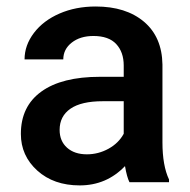

<svg xmlns="http://www.w3.org/2000/svg" viewBox="-20 -558 581 588"><path d="M376.5 0Q368.7 -15.1 362.8 -49.3Q306.2 9.8 224.1 9.8Q144.5 9.8 94.2 -35.6Q43.9 -81.1 43.9 -147.9Q43.9 -232.4 106.7 -277.6Q169.4 -322.8 286.1 -322.8H358.9V-357.4Q358.9 -398.4 335.9 -423.1Q313 -447.8 266.1 -447.8Q225.6 -447.8 199.7 -427.5Q173.8 -407.2 173.8 -376H55.2Q55.2 -419.4 84 -457.3Q112.8 -495.1 162.4 -516.6Q211.9 -538.1 272.9 -538.1Q365.7 -538.1 420.9 -491.5Q476.1 -444.8 477.5 -360.4V-122.1Q477.5 -50.8 497.6 -8.3V0ZM246.1 -85.4Q281.2 -85.4 312.3 -102.5Q343.3 -119.6 358.9 -148.4V-248H294.9Q229 -248 195.8 -225.1Q162.6 -202.1 162.6 -160.2Q162.6 -126 185.3 -105.7Q208 -85.4 246.1 -85.4Z"/></svg>

Font: Shabnam Medium FD
Style: Medium-FD
Weight: 500
Foundry: DejaVu fonts team - Redesigned by Saber Rastikerdar - Based on Vazir font
Version: Version 5.0.0